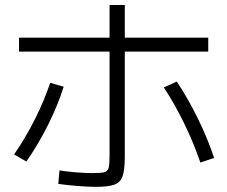

<svg xmlns="http://www.w3.org/2000/svg" viewBox="-20 -765 904 764"><path d="M211.9 -33.2 216.8 -86.9Q243.2 -82.5 281.5 -79.3Q319.8 -76.2 347.7 -76.2Q382.3 -76.2 395.3 -79.8Q408.2 -83.5 412.1 -96.7Q416 -109.9 416 -145.5V-559.6H55.7V-615.2H416V-745.1H476.6V-615.2H808.6V-559.6H476.6V-139.6Q476.1 -86.9 467.5 -63Q459 -39.1 435.1 -30.3Q411.1 -21.5 359.4 -21.5Q330.1 -21.5 286.9 -25.1Q243.7 -28.8 211.9 -33.2ZM179.7 -435.5 233.4 -419.9Q210.9 -348.1 172.4 -270.5Q133.8 -192.9 85 -122.1L36.1 -150.4Q82.5 -217.8 119.9 -292.5Q157.2 -367.2 179.7 -435.5ZM631.8 -417 683.6 -440.4Q728.5 -372.6 767.3 -293.5Q806.2 -214.4 832 -136.7L777.3 -118.2Q751 -195.8 712.4 -274.9Q673.8 -354 631.8 -417Z"/></svg>

Font: Pretendard GOV Light
Style: Regular
Weight: 300
Designer: Base glyphs from Inter by Rasmus Andersson; Hangeul glyphs from Noto Sans CJK(Source Han Sans) by Jang Soo-young and Kan
Foundry: Kil Hyung-jin
Version: Version 1.309